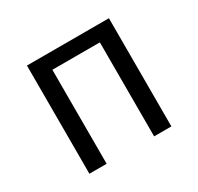

<svg xmlns="http://www.w3.org/2000/svg" viewBox="-121 -685 857 830"><g transform="rotate(-30 307.5 -270.0)"><path d="M426.2 0V-469.2H189.2V0H103.1V-540H512.3V0Z"/></g></svg>

Font: FiraCode Nerd Font
Style: Regular
Weight: 400
Designer: Carrois Corporate, Edenspiekermann AG, Nikita Prokopov
Foundry: Carrois Corporate, Edenspiekermann AG, Nikita Prokopov
Version: Version 6.002;Nerd Fonts 2.1.0